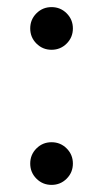

<svg xmlns="http://www.w3.org/2000/svg" viewBox="-20 -510 285 540"><path d="M65 -430Q65 -455 82.5 -472.5Q100 -490 125 -490Q150 -490 167.5 -472.5Q185 -455 185 -430Q185 -405 167.5 -387.5Q150 -370 125 -370Q100 -370 82.5 -387.5Q65 -405 65 -430ZM125 -110Q150 -110 167.5 -92.5Q185 -75 185 -50Q185 -25 167.5 -7.5Q150 10 125 10Q100 10 82.5 -7.5Q65 -25 65 -50Q65 -75 82.5 -92.5Q100 -110 125 -110Z"/></svg>

Font: MedMera Sans
Style: Regular
Weight: 400
Designer: Kasper Nordkvist
Foundry: UNCUT.wtf
Version: Version 1.300